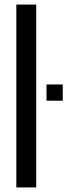

<svg xmlns="http://www.w3.org/2000/svg" viewBox="-20 -820 309 840"><path d="M51.5 0V-800H138.5V0ZM183.5 -379.5V-450.5H254.5V-379.5Z"/></svg>

Font: Big Shoulders Display Thin SemiBold
Style: Regular
Weight: 600
Version: Version 2.002